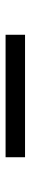

<svg xmlns="http://www.w3.org/2000/svg" viewBox="262 -210 108 671"><g transform="rotate(90 315.5 125.0)"><path d="M102 159V91H530V159Z"/></g></svg>

Font: Cairo
Style: Regular
Weight: 400
Designer: Mohamed Gaber, Accademia di Belle Arti di Urbino
Foundry: Kief Type Foundry, Accademia di Belle Arti di Urbino
Version: Version 3.120